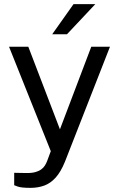

<svg xmlns="http://www.w3.org/2000/svg" viewBox="-20 -743 575 928"><path d="M128 165Q82.4 165 65.5 158.6Q48.6 152.2 48.6 152.2V92.2L101.4 93.2Q130.2 94.2 149.2 89.2Q168.1 84.1 179.6 75.5Q191.1 66.9 197.4 56.4Q203.6 46 207.4 36.4L225.5 -12.3L23.7 -517H116.9L269.7 -117.9L421.1 -517H511.5L293.8 38.9Q273.7 88.2 248.9 115.6Q224 143 193.8 154Q163.6 165 128 165ZM335.4 -723H440.6L303.8 -577.5H232.4Z"/></svg>

Font: Public Sans Thin
Style: Regular
Weight: 100
Designer: The Public Sans project authors (U.S. Web Design System). Libre Franklin designed by Pablo Impallari and Rodrigo Fuenzal
Version: Version 1.008